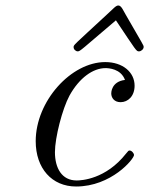

<svg xmlns="http://www.w3.org/2000/svg" viewBox="-20 -668 543 699"><path d="M248 -496C248 -488 256 -481 263 -481C272 -481 277 -488 402 -594C477 -482 476 -481 486 -481C494 -481 503 -489 503 -497C503 -504 501 -504 438 -614C429 -629 422 -648 411 -648C402 -648 395 -639 368 -614C245 -500 248 -505 248 -496ZM110 -154C110 -55 169 11 257 11C385 11 468 -89 468 -104C468 -109 460 -120 452 -120C448 -120 447 -119 439 -109C365 -15 276 -11 259 -11C205 -11 180 -56 180 -114C180 -167 207 -272 233 -320C269 -385 319 -420 364 -420C375 -420 420 -418 435 -377C385 -371 385 -330 385 -328C385 -312 396 -296 419 -296C446 -296 470 -318 470 -356C470 -405 427 -442 363 -442C239 -442 110 -300 110 -154Z"/></svg>

Font: CMU Serif
Style: Italic
Weight: 500
Italic angle: -14.04°
Version: Version 0.7.0